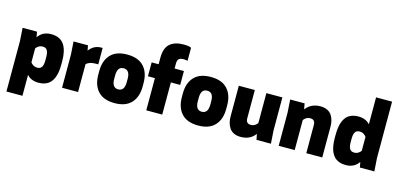

<svg xmlns="http://www.w3.org/2000/svg" viewBox="-83 -1373 4432 2133"><g transform="rotate(15 2133.0 -307.0)"><path d="M365.2 14.2Q281.7 14.2 232.9 -40V200.2H48.8V-379.9L39.1 -529.8H205.1L215.8 -467.8Q266.1 -543.9 365.2 -543.9Q418.5 -543.9 456.8 -525.6Q495.1 -507.3 517.3 -472.2Q539.6 -437 549.8 -391.1Q560.1 -345.2 560.1 -285.2V-245.1Q560.1 -197.3 553.7 -158.4Q547.4 -119.6 533.2 -87.2Q519 -54.7 496.6 -32.5Q474.1 -10.3 441.2 2Q408.2 14.2 365.2 14.2ZM232.9 -345.2V-185.1Q242.7 -169.9 262.9 -157Q283.2 -144 310.1 -144Q346.2 -144 361.6 -169.2Q377 -194.3 377 -245.1V-285.2Q377 -335.9 361.6 -361.1Q346.2 -386.2 310.1 -386.2Q283.2 -386.2 262.9 -373.3Q242.7 -360.4 232.9 -345.2Z M940.9 -543.9Q951.2 -543.9 956.1 -543V-355H925.8Q884.8 -355 857.4 -344.2Q830.1 -333.5 818.8 -319.8V0H634.8V-379.9L625 -529.8H791L801.8 -471.2Q855 -543.9 940.9 -543.9Z M985.8 -245.1V-285.2Q985.8 -405.8 1049.8 -474.9Q1113.8 -543.9 1240.7 -543.9Q1367.7 -543.9 1431.9 -474.6Q1496.1 -405.3 1496.1 -285.2V-245.1Q1496.1 -124.5 1431.9 -55.2Q1367.7 14.2 1240.7 14.2Q1113.8 14.2 1049.8 -55.2Q985.8 -124.5 985.8 -245.1ZM1240.7 -144Q1313 -144 1313 -245.1V-285.2Q1313 -386.2 1240.7 -386.2Q1168.9 -386.2 1168.9 -285.2V-245.1Q1168.9 -144 1240.7 -144Z M1787.1 -585V-529.8H1894.5V-370.1H1787.1V0H1603.5V-370.1H1523.4V-529.8H1603.5V-605Q1603.5 -715.8 1658.9 -764.9Q1714.4 -814 1815.4 -814Q1878.9 -814 1904.3 -799.8V-649.9Q1900.4 -651.4 1885 -653.6Q1869.6 -655.8 1858.4 -655.8Q1822.8 -655.8 1804.9 -641.4Q1787.1 -627 1787.1 -585Z M1947.3 -245.1V-285.2Q1947.3 -405.8 2011.2 -474.9Q2075.2 -543.9 2202.1 -543.9Q2329.1 -543.9 2393.3 -474.6Q2457.5 -405.3 2457.5 -285.2V-245.1Q2457.5 -124.5 2393.3 -55.2Q2329.1 14.2 2202.1 14.2Q2075.2 14.2 2011.2 -55.2Q1947.3 -124.5 1947.3 -245.1ZM2202.1 -144Q2274.4 -144 2274.4 -245.1V-285.2Q2274.4 -386.2 2202.1 -386.2Q2130.4 -386.2 2130.4 -285.2V-245.1Q2130.4 -144 2202.1 -144Z M2525.9 -529.8H2710V-205.1Q2710 -144 2766.1 -144Q2793 -144 2813 -157Q2833 -169.9 2842.8 -185.1V-529.8H3026.9V-149.9L3037.1 0H2871.1L2857.9 -64.9Q2800.3 14.2 2690.9 14.2Q2646 14.2 2612.8 -1.7Q2579.6 -17.6 2561.3 -45.2Q2543 -72.8 2534.4 -105Q2525.9 -137.2 2525.9 -174.8Z M3627.4 0H3443.8V-325.2Q3443.8 -386.2 3387.7 -386.2Q3360.8 -386.2 3340.6 -373.3Q3320.3 -360.4 3310.5 -345.2V0H3126.5V-379.9L3116.7 -529.8H3282.7L3294.4 -463.9Q3354.5 -543.9 3462.9 -543.9Q3507.8 -543.9 3541 -528.1Q3574.2 -512.2 3592.3 -484.6Q3610.4 -457 3618.9 -424.8Q3627.4 -392.6 3627.4 -355Z M3900.4 -543.9Q3982.4 -543.9 4032.2 -490.2V-799.8H4216.3V-149.9L4226.6 0H4060.5L4048.3 -61Q3997.6 14.2 3900.4 14.2Q3857.4 14.2 3824.5 2Q3791.5 -10.3 3769 -32.5Q3746.6 -54.7 3732.4 -87.2Q3718.3 -119.6 3711.9 -158.4Q3705.6 -197.3 3705.6 -245.1V-285.2Q3705.6 -345.2 3715.8 -391.1Q3726.1 -437 3748.3 -472.2Q3770.5 -507.3 3808.8 -525.6Q3847.2 -543.9 3900.4 -543.9ZM4032.2 -185.1V-345.2Q4022.5 -360.4 4002.4 -373.3Q3982.4 -386.2 3955.6 -386.2Q3919.4 -386.2 3903.8 -361.1Q3888.2 -335.9 3888.2 -285.2V-245.1Q3888.2 -194.3 3903.8 -169.2Q3919.4 -144 3955.6 -144Q3982.4 -144 4002.4 -157Q4022.5 -169.9 4032.2 -185.1Z"/></g></svg>

Font: Cooper Hewitt
Style: Heavy
Weight: 713
Designer: Village Type and Design LLC
Foundry: Cooper Hewitt Smithsonian Design Museum
Version: 1.000